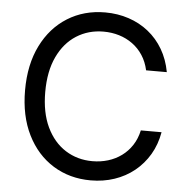

<svg xmlns="http://www.w3.org/2000/svg" viewBox="-53 -790 835 852"><g transform="rotate(5 364.5 -364.0)"><path d="M381.8 10.3Q287.6 10.3 214.1 -35.4Q140.6 -81.1 98.9 -165Q57.1 -249 57.1 -363.3Q57.1 -478 98.9 -562Q140.6 -646 214.1 -691.9Q287.6 -737.8 381.8 -737.8Q437.5 -737.8 486.8 -721.4Q536.1 -705.1 575.2 -673.8Q614.3 -642.6 640.4 -598.1Q666.5 -553.7 676.8 -497.6H584.5Q576.2 -535.2 557.4 -564Q538.6 -592.8 511.5 -612.5Q484.4 -632.3 451.4 -642.3Q418.5 -652.3 381.8 -652.3Q314.5 -652.3 261.2 -618.4Q208 -584.5 177.5 -520Q147 -455.6 147 -363.3Q147 -271.5 177.7 -207Q208.5 -142.6 261.7 -108.9Q314.9 -75.2 381.8 -75.2Q418.5 -75.2 451.4 -85.2Q484.4 -95.2 511.5 -115Q538.6 -134.8 557.4 -163.6Q576.2 -192.4 584.5 -230H676.8Q667 -174.3 640.9 -130.1Q614.7 -85.9 575.7 -54.4Q536.6 -22.9 487.3 -6.3Q438 10.3 381.8 10.3Z"/></g></svg>

Font: Inter 17pt
Style: Regular
Weight: 400
Version: Version 4.001;git-66647c0bb